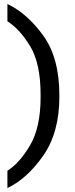

<svg xmlns="http://www.w3.org/2000/svg" viewBox="-20 -741 382 974"><path d="M17.6 212.9V125Q78.1 87.9 132.1 -3.2Q186 -94.2 186 -248V-259.8Q186 -420.4 132.1 -508.1Q78.1 -595.7 17.6 -632.8V-720.7Q117.2 -673.8 199.2 -560.8Q281.2 -447.8 281.2 -256.3V-251.5Q281.2 -68.4 199.2 48.8Q117.2 166 17.6 212.9Z"/></svg>

Font: RobotoFlex
Style: Regular
Weight: 400
Designer: Berlow after Robertson
Foundry: Google
Version: Version 2.136